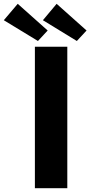

<svg xmlns="http://www.w3.org/2000/svg" viewBox="-113 -987 474 1007"><path d="M240 -742V0H70V-742ZM137 -827 86 -772 -93 -881 -20 -967ZM341 -827 290 -772 112 -881 184 -967Z"/></svg>

Font: Morrison
Style: Bold
Weight: 700
Designer: Pablo Impallari, Rodrigo Fuenzalida (Modified by Dan O. Williams)
Version: Version 0.03;June 6, 2019;FontCreator 11.5.0.2425 64-bit; tt